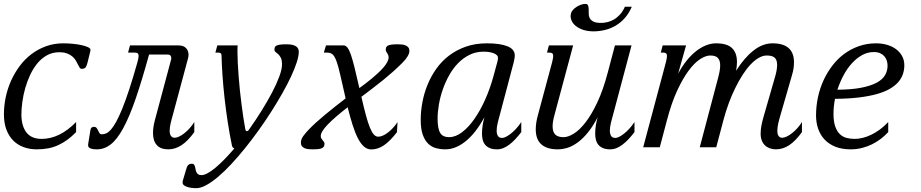

<svg xmlns="http://www.w3.org/2000/svg" viewBox="-20 -750 4691 978"><path d="M281.7 -483.9Q247.6 -483.9 220 -468.8Q192.4 -453.6 171.1 -428.2Q149.9 -402.8 134.3 -369.9Q118.7 -336.9 108.6 -301.5Q98.6 -266.1 93.8 -230.7Q88.9 -195.3 88.9 -165Q89.8 -106.9 115.2 -74.7Q140.6 -42.5 191.9 -42.5Q283.7 -42.5 367.7 -128.4V-77.1Q345.2 -54.2 322.8 -37.8Q300.3 -21.5 276.1 -10.5Q252 0.5 225.1 5.6Q198.2 10.7 167.5 10.7Q131.3 10.7 100.6 -0.5Q69.8 -11.7 47.6 -33.9Q25.4 -56.2 12.7 -89.6Q0 -123 0 -167.5Q0 -211.4 9.3 -255.4Q18.6 -299.3 36.6 -339.4Q54.7 -379.4 80.8 -414.3Q106.9 -449.2 140.6 -474.6Q174.3 -500 214.8 -514.6Q255.4 -529.3 302.2 -529.3Q324.2 -529.3 348.6 -527.1Q373 -524.9 393.6 -520.5Q414.1 -516.1 427.5 -510Q440.9 -503.9 440.9 -496.6Q440.9 -491.7 439.5 -486.8L426.3 -433.1Q422.4 -416 416.7 -407.7Q411.1 -399.4 396 -399.4Q389.6 -399.4 385.5 -405.8Q381.3 -412.1 377 -421.4Q372.6 -430.7 366.2 -441.7Q359.9 -452.6 349.1 -461.9Q338.4 -471.2 322.3 -477.5Q306.2 -483.9 281.7 -483.9Z M858.4 -157.2Q856.4 -150.4 854 -141.4Q851.6 -132.3 849.4 -122.8Q847.2 -113.3 845.7 -103.3Q844.2 -93.3 844.2 -84.5Q844.2 -65.4 851.3 -56.9Q858.4 -48.3 869.6 -48.3Q879.9 -48.3 893.1 -54.7Q906.2 -61 919.7 -71.8Q933.1 -82.5 946.3 -97.2Q959.5 -111.8 969.7 -128.4V-77.1Q937 -31.7 904.8 -10.5Q872.6 10.7 837.4 10.7Q797.9 10.7 778.6 -11Q759.3 -32.7 759.3 -72.8Q759.3 -102.1 769.5 -140.1L851.6 -446.8Q852.1 -448.7 852.3 -450.4Q852.5 -452.1 852.5 -454.6Q852.5 -461.4 848.4 -466.8Q844.2 -472.2 832 -472.2H739.3Q702.6 -338.9 670.9 -246.8Q639.2 -154.8 607.9 -97.4Q576.7 -40 544.2 -14.6Q511.7 10.7 473.6 10.7Q458 10.7 449.2 8.5Q440.4 6.3 435.8 3.2Q431.2 0 429.9 -3.9Q428.7 -7.8 428.7 -11.2Q428.7 -13.2 429 -14.4Q429.2 -15.6 429.2 -16.6L440.4 -86.4Q441.9 -96.2 446.5 -100.1Q451.2 -104 458 -104Q467.8 -104 472.2 -98.1Q476.6 -92.3 479.7 -85Q482.9 -77.6 486.8 -71.8Q490.7 -65.9 499.5 -65.9Q510.3 -65.9 521.7 -71Q533.2 -76.2 545.7 -90.6Q558.1 -105 572.3 -130.6Q586.4 -156.2 603 -197Q619.6 -237.8 638.7 -295.9Q657.7 -354 680.2 -433.6Q686 -454.1 686 -464.8Q686 -475.1 681.2 -478.5Q676.3 -481.9 668 -481.9H632.3L642.1 -518.6H890.6Q915 -518.6 927.7 -504.9Q940.4 -491.2 940.4 -471.2Q940.4 -463.4 938 -453.6Z M1077.1 -481.9 1086.9 -518.6H1190.4Q1189.9 -511.7 1189.7 -503.7Q1189.5 -495.6 1189.5 -486.3Q1189.5 -460.9 1191.2 -428.7Q1192.9 -396.5 1195.6 -360.8Q1198.2 -325.2 1202.1 -288.1Q1206.1 -251 1210.7 -215.6Q1215.3 -180.2 1220 -148.4Q1224.6 -116.7 1229.5 -92.3Q1231.4 -82 1237.3 -82Q1243.7 -82 1249 -90.8Q1282.7 -138.2 1313 -187Q1343.3 -235.8 1366.5 -280Q1389.6 -324.2 1403.1 -361.1Q1416.5 -397.9 1416.5 -421.9Q1416.5 -444.3 1410.4 -455.8Q1404.3 -467.3 1397.2 -473.9Q1390.1 -480.5 1384 -484.9Q1377.9 -489.3 1377.9 -497.6Q1377.9 -504.9 1380.4 -510Q1382.8 -515.1 1389.6 -518.3Q1396.5 -521.5 1408.7 -522.9Q1420.9 -524.4 1439.9 -524.4Q1457.5 -524.4 1469.5 -521.5Q1481.4 -518.6 1488.8 -513.4Q1496.1 -508.3 1499 -501.2Q1502 -494.1 1502 -485.8Q1502 -464.8 1491.5 -432.4Q1481 -399.9 1462.2 -359.6Q1443.4 -319.3 1417.5 -273.7Q1391.6 -228 1361.3 -180.7Q1331.1 -133.3 1297.1 -85.9Q1263.2 -38.6 1228.3 4.6Q1193.4 47.9 1158.7 85.2Q1124 122.6 1091.8 149.9Q1059.6 177.2 1031 192.9Q1002.4 208.5 980 208.5Q949.7 208.5 929.9 200.7Q910.2 192.9 910.2 181.6Q910.2 179.2 910.4 175.3Q910.6 171.4 911.6 168.9L926.8 117.7Q929.2 109.4 931.4 103Q933.6 96.7 937 92.5Q940.4 88.4 945.3 86.2Q950.2 84 958 84Q964.8 84 968.3 88.4Q971.7 92.8 973.4 99.1Q975.1 105.5 976.3 113Q977.5 120.6 980.5 127Q983.4 133.3 989.3 137.7Q995.1 142.1 1005.9 142.1Q1019.5 142.1 1037.8 132.1Q1056.2 122.1 1077.9 104Q1099.6 85.9 1123.8 61Q1147.9 36.1 1173.8 6.3Q1170.4 5.4 1166.5 1.5Q1162.6 -2.4 1161.6 -8.3Q1149.9 -64 1140.4 -125.7Q1130.9 -187.5 1124 -248.5Q1117.2 -309.6 1113.3 -366Q1109.4 -422.4 1108.4 -467.3Q1108.4 -475.6 1104.2 -478.8Q1100.1 -481.9 1092.8 -481.9Z M1906.7 -53.7Q1917.5 -53.7 1929.9 -59.1Q1942.4 -64.5 1955.3 -74.2Q1968.3 -84 1981 -97.7Q1993.7 -111.3 2004.9 -127.9L2002 -76.7Q1967.3 -31.7 1936.3 -10.3Q1905.3 11.2 1870.6 11.2Q1850.6 11.2 1833.7 -3.7Q1816.9 -18.6 1802.7 -46.4Q1788.6 -74.2 1775.9 -114Q1763.2 -153.8 1751 -203.6Q1684.1 -151.9 1648.9 -115.2Q1613.8 -78.6 1613.8 -57.1Q1613.8 -50.3 1616.7 -45.2Q1619.6 -40 1623.3 -35.9Q1627 -31.7 1629.9 -27.6Q1632.8 -23.4 1632.8 -18.6Q1632.8 -10.3 1630.4 -4.9Q1627.9 0.5 1620.8 4.2Q1613.8 7.8 1601.6 9.3Q1589.4 10.7 1570.3 10.7Q1560.1 10.7 1549.8 9.5Q1539.6 8.3 1531.2 4.6Q1522.9 1 1517.8 -5.6Q1512.7 -12.2 1512.7 -22.9Q1512.7 -40.5 1525.1 -57.4Q1537.6 -74.2 1552.2 -89.4Q1585.4 -124 1634.5 -164.6Q1683.6 -205.1 1740.2 -248.5L1738.8 -256.3Q1722.7 -327.1 1712.6 -371.3Q1702.6 -415.5 1693.4 -439.9Q1684.1 -464.4 1673.8 -473.1Q1663.6 -481.9 1647.5 -481.9H1629.4L1640.6 -518.6H1730.5Q1741.2 -518.6 1750 -507.3Q1758.8 -496.1 1767.6 -470.5Q1776.4 -444.8 1786.6 -403.3Q1796.9 -361.8 1810.5 -301.3Q1823.7 -311 1840.1 -323.2Q1856.4 -335.4 1872.8 -349.1Q1889.2 -362.8 1904.8 -377.2Q1920.4 -391.6 1932.6 -405.5Q1944.8 -419.4 1952.1 -432.9Q1959.5 -446.3 1959.5 -457.5Q1959.5 -464.4 1957.3 -469.7Q1955.1 -475.1 1952.1 -479.5Q1949.2 -483.9 1947 -487.8Q1944.8 -491.7 1944.8 -495.6Q1944.8 -503.4 1947.3 -509Q1949.7 -514.6 1956.5 -518.1Q1963.4 -521.5 1975.6 -522.9Q1987.8 -524.4 2007.3 -524.4Q2017.6 -524.4 2028.1 -523.2Q2038.6 -522 2046.9 -518.3Q2055.2 -514.6 2060.3 -508.1Q2065.4 -501.5 2065.4 -490.7Q2065.4 -478 2055.7 -462.2Q2045.9 -446.3 2029.8 -430.2Q2005.4 -405.8 1981.7 -384.8Q1958 -363.8 1932.9 -343.3Q1907.7 -322.8 1880.1 -301.8Q1852.5 -280.8 1820.8 -256.8Q1833.5 -201.2 1844 -162.4Q1854.5 -123.5 1864.5 -99.4Q1874.5 -75.2 1884.5 -64.5Q1894.5 -53.7 1906.7 -53.7Z M2209 -145Q2209 -119.1 2212.4 -101.1Q2215.8 -83 2222.9 -72Q2230 -61 2241 -56.2Q2252 -51.3 2267.6 -51.3Q2300.3 -51.3 2333.5 -76.4Q2366.7 -101.6 2396.7 -144.5Q2426.8 -187.5 2451.9 -244.1Q2477.1 -300.8 2494.1 -363.8L2513.2 -434.1Q2516.6 -445.8 2516.6 -455.6Q2516.6 -463.4 2510.5 -469.2Q2504.4 -475.1 2494.1 -479Q2483.9 -482.9 2470.7 -484.9Q2457.5 -486.8 2442.9 -486.8Q2404.3 -486.8 2372.1 -470.9Q2339.8 -455.1 2313.7 -428.5Q2287.6 -401.9 2268.1 -366.9Q2248.5 -332 2235.4 -294.2Q2222.2 -256.3 2215.6 -217.8Q2209 -179.2 2209 -145ZM2123 -139.6Q2123 -183.1 2131.6 -229Q2140.1 -274.9 2157.7 -318.1Q2175.3 -361.3 2202.6 -399.9Q2230 -438.5 2267.6 -467Q2305.2 -495.6 2353.3 -512.5Q2401.4 -529.3 2460.4 -529.3Q2526.9 -529.3 2564.5 -514.4Q2602.1 -499.5 2602.1 -467.8Q2602.1 -459.5 2600.3 -450.2Q2598.6 -440.9 2596.2 -430.7L2523.9 -157.2Q2522 -150.4 2519.5 -141.4Q2517.1 -132.3 2514.9 -122.8Q2512.7 -113.3 2511.2 -103.3Q2509.8 -93.3 2509.8 -84.5Q2509.8 -68.8 2515.9 -58.1Q2522 -47.4 2538.6 -47.4Q2544.9 -47.4 2555.9 -52.5Q2566.9 -57.6 2580.3 -67.9Q2593.8 -78.1 2607.9 -93.3Q2622.1 -108.4 2635.3 -128.4V-77.1Q2620.6 -58.1 2605.7 -42Q2590.8 -25.9 2575.4 -14.2Q2560.1 -2.4 2544.2 4.2Q2528.3 10.7 2511.7 10.7Q2489.7 10.7 2474.9 4.4Q2460 -2 2451.2 -12.7Q2442.4 -23.4 2438.7 -38.1Q2435.1 -52.7 2435.1 -68.8Q2435.1 -89.8 2438.5 -111.6Q2441.9 -133.3 2447.8 -152.8Q2426.8 -114.7 2403.6 -84.5Q2380.4 -54.2 2355 -33Q2329.6 -11.7 2302.7 -0.5Q2275.9 10.7 2248 10.7Q2223.6 10.7 2200.9 4.6Q2178.2 -1.5 2160.9 -18.3Q2143.6 -35.2 2133.3 -64.2Q2123 -93.3 2123 -139.6Z M3198.2 -715.8Q3184.1 -682.6 3163.3 -658.9Q3142.6 -635.3 3116.7 -619.9Q3090.8 -604.5 3061.8 -597.4Q3032.7 -590.3 3002.9 -590.3Q2974.1 -590.3 2950.9 -597.9Q2927.7 -605.5 2912.4 -618.2Q2897 -630.9 2890.4 -647.5Q2883.8 -664.1 2888.7 -682.6Q2891.1 -691.9 2899.2 -700.4Q2907.2 -709 2917.7 -715.6Q2928.2 -722.2 2939.7 -726.1Q2951.2 -730 2960.9 -730Q2972.2 -730 2975.1 -722.9Q2978 -715.8 2978.5 -705.1Q2979 -694.3 2978.8 -681.6Q2978.5 -668.9 2983.6 -658.2Q2988.8 -647.5 3002 -640.4Q3015.1 -633.3 3041.5 -633.3Q3057.6 -633.3 3074.7 -637.5Q3091.8 -641.6 3107.9 -651.1Q3124 -660.6 3138.4 -676.5Q3152.8 -692.4 3163.1 -715.8ZM2899.4 -518.6 2804.7 -165.5Q2794.9 -130.4 2794.9 -106.4Q2794.9 -78.6 2808.1 -64.9Q2821.3 -51.3 2850.6 -51.3Q2873.5 -51.3 2902.8 -69.3Q2932.1 -87.4 2962.6 -126.7Q2993.2 -166 3022.5 -228.3Q3051.8 -290.5 3075.2 -378.4L3112.3 -518.6H3196.8L3100.6 -157.2Q3098.6 -150.4 3096.2 -141.4Q3093.8 -132.3 3091.6 -122.8Q3089.4 -113.3 3087.9 -103.3Q3086.4 -93.3 3086.4 -84.5Q3086.4 -68.8 3092.5 -58.1Q3098.6 -47.4 3115.2 -47.4Q3121.6 -47.4 3132.6 -52.5Q3143.6 -57.6 3157 -67.9Q3170.4 -78.1 3184.6 -93.3Q3198.7 -108.4 3211.9 -128.4V-77.1Q3197.3 -58.1 3182.4 -42Q3167.5 -25.9 3152.1 -14.2Q3136.7 -2.4 3120.8 4.2Q3105 10.7 3088.4 10.7Q3066.4 10.7 3051.5 4.4Q3036.6 -2 3027.8 -12.7Q3019 -23.4 3015.4 -38.1Q3011.7 -52.7 3011.7 -68.8Q3011.7 -89.8 3015.1 -111.6Q3018.6 -133.3 3024.4 -152.8Q3001 -107.9 2976.1 -76.9Q2951.2 -45.9 2925.3 -26.4Q2899.4 -6.8 2873.3 2Q2847.2 10.7 2821.3 10.7Q2791.5 10.7 2770.3 3.7Q2749 -3.4 2735.4 -16.6Q2721.7 -29.8 2715.3 -48.6Q2709 -67.4 2709 -90.8Q2709 -124 2719.7 -162.6L2792.5 -433.6Q2794.9 -443.8 2796.4 -451.4Q2797.9 -459 2797.9 -464.4Q2797.9 -474.6 2793.2 -478.3Q2788.6 -481.9 2779.8 -481.9H2766.1L2775.9 -518.6Z M3372.1 -433.6Q3374.5 -443.8 3376 -451.4Q3377.4 -459 3377.4 -464.4Q3377.4 -474.6 3372.8 -478.3Q3368.2 -481.9 3359.4 -481.9H3345.7L3355.5 -518.6H3474.6L3434.1 -374.5Q3454.6 -412.6 3478 -441.7Q3501.5 -470.7 3526.4 -490Q3551.3 -509.3 3576.9 -519.3Q3602.5 -529.3 3627 -529.3Q3683.6 -529.3 3708.7 -505.1Q3733.9 -481 3733.9 -434.6Q3733.9 -413.6 3729.5 -389.6Q3771 -455.6 3817.9 -492.4Q3864.7 -529.3 3915 -529.3Q4024.4 -529.3 4024.4 -432.6Q4024.4 -418.5 4022.2 -402.6Q4020 -386.7 4014.6 -368.7L3953.6 -157.2Q3951.7 -150.4 3949.2 -141.6Q3946.8 -132.8 3944.6 -123Q3942.4 -113.3 3940.9 -103.3Q3939.5 -93.3 3939.5 -84.5Q3939.5 -65.4 3946.3 -56.9Q3953.1 -48.3 3964.4 -48.3Q3974.6 -48.3 3987.8 -54.7Q4001 -61 4014.6 -71.8Q4028.3 -82.5 4041.5 -97.2Q4054.7 -111.8 4064.9 -128.4V-77.1Q4032.2 -31.7 4000 -10.5Q3967.8 10.7 3932.6 10.7Q3916 10.7 3901.6 5.6Q3887.2 0.5 3876.7 -9.5Q3866.2 -19.5 3860.4 -34.4Q3854.5 -49.3 3854.5 -68.8Q3854.5 -89.8 3858.4 -109.9Q3862.3 -129.9 3867.7 -149.4L3929.2 -362.8Q3938.5 -396.5 3938.5 -419.4Q3938.5 -445.3 3925.8 -456.3Q3913.1 -467.3 3885.7 -467.3Q3865.2 -467.3 3844 -454.8Q3822.8 -442.4 3802 -420.2Q3781.2 -397.9 3761.7 -367.2Q3742.2 -336.4 3724.4 -300Q3706.5 -263.7 3691.7 -223.1Q3676.8 -182.6 3665.5 -140.1L3628.4 0H3544.4L3637.7 -353Q3643.1 -372.6 3645.8 -388.7Q3648.4 -404.8 3648.4 -417.5Q3648.4 -442.4 3636.7 -454.8Q3625 -467.3 3597.7 -467.3Q3574.7 -467.3 3546.1 -448.7Q3517.6 -430.2 3488 -390.6Q3458.5 -351.1 3429.7 -289.1Q3400.9 -227.1 3377.9 -140.1L3340.8 0H3256.3Z M4136.7 -161.1Q4136.7 -208 4146.2 -253.4Q4155.8 -298.8 4174.3 -339.6Q4192.9 -380.4 4219.5 -415.3Q4246.1 -450.2 4280 -475.3Q4314 -500.5 4355 -514.9Q4396 -529.3 4442.9 -529.3Q4472.2 -529.3 4498.3 -521.7Q4524.4 -514.2 4543.9 -499.8Q4563.5 -485.4 4575 -464.6Q4586.4 -443.8 4586.4 -417.5Q4586.4 -394 4579.1 -372.3Q4571.8 -350.6 4555.4 -331.8Q4539.1 -313 4512.2 -297.4Q4485.4 -281.7 4446 -270.8Q4406.7 -259.8 4354 -253.4Q4301.3 -247.1 4233.4 -246.6Q4225.6 -208 4225.6 -170.4Q4225.6 -130.9 4234.4 -106Q4243.2 -81.1 4257.8 -66.9Q4272.5 -52.7 4292 -47.6Q4311.5 -42.5 4333.5 -42.5Q4353 -42.5 4374.8 -47.9Q4396.5 -53.2 4418.7 -64Q4440.9 -74.7 4462.6 -90.8Q4484.4 -106.9 4504.4 -128.4V-77.1Q4487.3 -58.6 4466.3 -42.5Q4445.3 -26.4 4421.1 -14.6Q4397 -2.9 4369.9 3.9Q4342.8 10.7 4313.5 10.7Q4268.1 10.7 4234.9 -2.7Q4201.7 -16.1 4179.9 -39.6Q4158.2 -63 4147.5 -94.2Q4136.7 -125.5 4136.7 -161.1ZM4501 -415.5Q4501 -428.7 4497.1 -441.2Q4493.2 -453.6 4484.6 -463.4Q4476.1 -473.1 4462.9 -479Q4449.7 -484.9 4431.2 -484.9Q4398.9 -484.9 4370.6 -469Q4342.3 -453.1 4318.4 -426.5Q4294.4 -399.9 4276.1 -365.2Q4257.8 -330.6 4245.6 -293Q4317.4 -293.5 4366.2 -303Q4415 -312.5 4445.1 -328.6Q4475.1 -344.7 4488 -366.9Q4501 -389.2 4501 -415.5Z"/></svg>

Font: Arian AMU Serif
Style: Italic
Weight: 400
Italic angle: -15°
Designer: Ruben Hakobyan (Tarumian)
Foundry: Ruben Hakobyan (Tarumian)
Version: Version 1.002